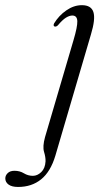

<svg xmlns="http://www.w3.org/2000/svg" viewBox="-152 -473 410 742"><path d="M199.5 -340 62 128.5Q43.5 190.5 7 220Q-29.5 249.5 -82 249.5Q-106.5 249.5 -119 240.2Q-131.5 231 -131.5 216.5Q-131.5 205 -122.2 196Q-113 187 -96 187Q-75.5 187 -59.5 196.8Q-43.5 206.5 -25 206.5Q-7.5 206.5 7.5 192Q22.5 177.5 24 150.5Q24.5 134.5 18.2 113.8Q12 93 22 57L132 -317.5Q147.5 -369.5 146.8 -391.2Q146 -413 127.5 -413Q116.5 -413 103 -404.8Q89.5 -396.5 71.5 -375Q65 -369 59.5 -370.5Q52.5 -372.5 57 -382.5Q75.5 -413 104.5 -433Q133.5 -453 164.5 -453Q200.5 -453 209 -426.2Q217.5 -399.5 199.5 -340Z"/></svg>

Font: Fraunces 72pt S000 Light
Style: Italic
Weight: 300
Italic angle: -16°
Version: Version 1.000; ttfautohint (v1.8.3)